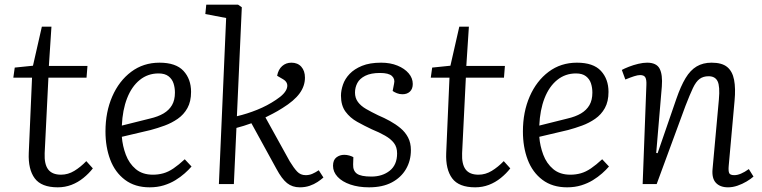

<svg xmlns="http://www.w3.org/2000/svg" viewBox="-20 -787 3258 821"><path d="M43 -498 121 -506 159 -673H200L189 -505H354L350 -455H187L171 -132Q169 -85 186 -62.5Q203 -40 241 -40Q271 -40 298 -56.5Q325 -73 349 -98L377 -67Q360 -45 336.5 -26Q313 -7 285.5 3.5Q258 14 227 14Q157 14 128.5 -24.5Q100 -63 103 -133L117 -455H37Z M662 -519Q732 -519 764.5 -484Q797 -449 797 -394Q797 -353 781.5 -325Q766 -297 740 -279Q714 -261 684 -250Q654 -239 624 -231L501 -202Q504 -163 518 -125.5Q532 -88 560.5 -64Q589 -40 634 -40Q657 -40 678.5 -46Q700 -52 722 -67Q744 -82 770 -106L799 -75Q787 -61 769.5 -45.5Q752 -30 730 -16.5Q708 -3 680.5 5.5Q653 14 620 14Q557 14 514.5 -18Q472 -50 451.5 -104Q431 -158 431 -225Q431 -308 460 -374.5Q489 -441 541 -480Q593 -519 662 -519ZM728 -391Q728 -412 722 -430.5Q716 -449 700.5 -461Q685 -473 658 -473Q612 -473 577.5 -445Q543 -417 523.5 -367Q504 -317 501 -250L621 -280Q656 -288 679.5 -302Q703 -316 715.5 -337.5Q728 -359 728 -391Z M947 -710 858 -727 862 -767H998L1014 -756L993 -290Q1036 -300 1079.5 -317.5Q1123 -335 1160 -360Q1200 -386 1207 -410.5Q1214 -435 1189 -449L1165 -463Q1170 -490 1186.5 -504.5Q1203 -519 1226 -519Q1253 -519 1268.5 -501.5Q1284 -484 1284 -455Q1284 -419 1261 -387.5Q1238 -356 1188 -325Q1166 -311 1146.5 -301Q1127 -291 1115 -285L1219 -97Q1236 -69 1250.5 -53.5Q1265 -38 1287 -38Q1302 -38 1315 -43.5Q1328 -49 1343 -59L1363 -28Q1353 -19 1338 -9Q1323 1 1304 7.5Q1285 14 1262 14Q1230 14 1207.5 -4Q1185 -22 1162 -65L1055 -260Q1038 -254 1022.5 -249Q1007 -244 991 -240L980 0H916Z M1568 -32Q1615 -32 1646.5 -57Q1678 -82 1678 -131Q1678 -158 1664.5 -175.5Q1651 -193 1626.5 -207Q1602 -221 1570 -234Q1538 -249 1507.5 -266Q1477 -283 1457.5 -309.5Q1438 -336 1438 -378Q1438 -400 1446.5 -425Q1455 -450 1475 -471Q1495 -492 1528 -505.5Q1561 -519 1610 -519Q1649 -519 1679.5 -506.5Q1710 -494 1727.5 -473.5Q1745 -453 1745 -428Q1745 -407 1733 -395.5Q1721 -384 1701 -384Q1688 -384 1677 -388.5Q1666 -393 1659 -398L1665 -429Q1670 -449 1656 -462Q1642 -475 1605 -475Q1566 -475 1542 -463Q1518 -451 1508 -432Q1498 -413 1498 -391Q1498 -368 1510.5 -351Q1523 -334 1545.5 -321Q1568 -308 1597 -294Q1623 -283 1647.5 -269.5Q1672 -256 1692.5 -239Q1713 -222 1725 -199Q1737 -176 1737 -145Q1737 -100 1716 -64Q1695 -28 1655.5 -7Q1616 14 1558 14Q1513 14 1478 2Q1443 -10 1423.5 -31Q1404 -52 1404 -78Q1404 -103 1418.5 -114Q1433 -125 1452 -125Q1463 -125 1473.5 -122Q1484 -119 1491 -115L1490 -84Q1489 -57 1506 -44.5Q1523 -32 1568 -32Z M1828 -498 1906 -506 1944 -673H1985L1974 -505H2139L2135 -455H1972L1956 -132Q1954 -85 1971 -62.5Q1988 -40 2026 -40Q2056 -40 2083 -56.5Q2110 -73 2134 -98L2162 -67Q2145 -45 2121.5 -26Q2098 -7 2070.5 3.5Q2043 14 2012 14Q1942 14 1913.5 -24.5Q1885 -63 1888 -133L1902 -455H1822Z M2447 -519Q2517 -519 2549.5 -484Q2582 -449 2582 -394Q2582 -353 2566.5 -325Q2551 -297 2525 -279Q2499 -261 2469 -250Q2439 -239 2409 -231L2286 -202Q2289 -163 2303 -125.5Q2317 -88 2345.5 -64Q2374 -40 2419 -40Q2442 -40 2463.5 -46Q2485 -52 2507 -67Q2529 -82 2555 -106L2584 -75Q2572 -61 2554.5 -45.5Q2537 -30 2515 -16.5Q2493 -3 2465.5 5.5Q2438 14 2405 14Q2342 14 2299.5 -18Q2257 -50 2236.5 -104Q2216 -158 2216 -225Q2216 -308 2245 -374.5Q2274 -441 2326 -480Q2378 -519 2447 -519ZM2513 -391Q2513 -412 2507 -430.5Q2501 -449 2485.5 -461Q2470 -473 2443 -473Q2397 -473 2362.5 -445Q2328 -417 2308.5 -367Q2289 -317 2286 -250L2406 -280Q2441 -288 2464.5 -302Q2488 -316 2500.5 -337.5Q2513 -359 2513 -391Z M3202 -32Q3191 -22 3172.5 -11Q3154 0 3133.5 7Q3113 14 3093 14Q3059 14 3041 -5.5Q3023 -25 3027 -65L3054 -362Q3059 -418 3048.5 -439.5Q3038 -461 3010 -461Q2987 -461 2971.5 -449.5Q2956 -438 2943 -410.5Q2930 -383 2911 -334L2788 0H2728L2744 -424Q2745 -446 2739.5 -456Q2734 -466 2717 -466Q2707 -466 2691.5 -461Q2676 -456 2654 -447L2639 -488Q2650 -494 2669 -501.5Q2688 -509 2709 -514Q2730 -519 2747 -519Q2787 -519 2800.5 -493.5Q2814 -468 2810 -417L2786 -133L2792 -132L2872 -364Q2891 -419 2911.5 -453Q2932 -487 2959 -503Q2986 -519 3023 -519Q3067 -519 3089.5 -500.5Q3112 -482 3119 -445.5Q3126 -409 3121 -356L3096 -78Q3094 -56 3098 -47Q3102 -38 3120 -38Q3133 -38 3148.5 -44.5Q3164 -51 3182 -64Z"/></svg>

Font: Literata Light
Style: Italic
Weight: 300
Italic angle: -2°
Designer: Latin by Veronika Burian and Jose Scaglione. Greek by Irene Vlachou. Cyrillic by Vera Evstafieva
Foundry: TypeTogether
Version: Version 3.103;gftools[0.9.29]